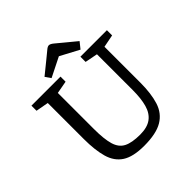

<svg xmlns="http://www.w3.org/2000/svg" viewBox="-221 -997 1173 1173"><g transform="rotate(-45 366.0 -410.5)"><path d="M127 -589 45 -604V-648H296V-604L214 -589V-278Q214 -190 228.5 -141Q243 -92 281 -72.5Q319 -53 390 -53Q452 -53 487 -79Q522 -105 536 -155Q550 -205 550 -278V-587L468 -603V-648H697V-603L615 -587V-278Q615 -183 594.5 -118Q574 -53 518.5 -20Q463 13 359 13Q264 13 214 -19.5Q164 -52 145.5 -117Q127 -182 127 -278ZM226 -716 305 -780Q340 -808 355 -821Q370 -834 381 -834Q393 -834 411 -819Q429 -804 458 -780L532 -719L499 -678L377 -743L251 -680Z"/></g></svg>

Font: Faustina VF Beta
Style: Regular
Weight: 400
Designer: Alfonso Garcia
Foundry: Omnibus-Type
Version: Version 1.006